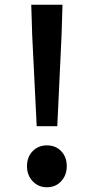

<svg xmlns="http://www.w3.org/2000/svg" viewBox="-20 -777 397 811"><path d="M135 -244 116 -628 112 -757H244L240 -628L222 -244ZM178 14Q142 14 118 -11.5Q94 -37 94 -75Q94 -114 118 -138.5Q142 -163 178 -163Q215 -163 238.5 -138.5Q262 -114 262 -75Q262 -37 238.5 -11.5Q215 14 178 14Z"/></svg>

Font: Noto Sans TC Thin SemiBold
Style: Regular
Weight: 600
Version: Version 2.004-H2;hotconv 1.0.118;makeotfexe 2.5.65603